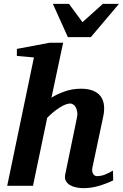

<svg xmlns="http://www.w3.org/2000/svg" viewBox="-20 -957 633 989"><path d="M563 -27.8Q525.4 -9.8 487.1 1.2Q448.7 12.2 409.2 12.2Q391.6 12.2 373.3 8.5Q355 4.9 340.8 -3.4Q326.7 -11.7 319.3 -25.1Q312 -38.6 315.9 -58.1L376 -349.1Q379.9 -367.2 377.7 -381.1Q375.5 -395 370.1 -404.5Q364.7 -414.1 356.9 -418.9Q349.1 -423.8 341.8 -423.8Q330.6 -423.8 316.4 -418.2Q302.2 -412.6 286.6 -402.6Q271 -392.6 254.6 -379.2Q238.3 -365.7 223.1 -350.1L149.9 0H17.1L154.8 -661.1L66.9 -668.9V-705.1L235.8 -736.8H305.2L245.1 -454.1Q275.4 -472.7 314 -486.3Q352.5 -500 397 -500Q434.6 -500 459.5 -489.7Q484.4 -479.5 498.3 -460.9Q512.2 -442.4 515.4 -416.3Q518.6 -390.1 512.2 -358.9L456.1 -94.2Q453.6 -81.5 455.3 -73.2Q457 -64.9 460.9 -59.6Q464.8 -54.2 469.7 -52Q474.6 -49.8 479 -49.8Q501 -49.8 520.3 -57.6Q539.6 -65.4 562 -78.1ZM447.8 -765.6H329.6L252.4 -937H335.4L404.8 -842.8L509.8 -937H592.8Z"/></svg>

Font: Charis SIL Phon
Style: Bold Italic
Weight: 700
Italic angle: -11°
Foundry: SIL International
Version: Version 5.000